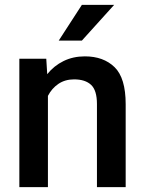

<svg xmlns="http://www.w3.org/2000/svg" viewBox="-20 -770 597 790"><path d="M284.7 -443.4Q247.6 -443.4 220.2 -424.8Q192.9 -406.2 177.2 -375.5V0H59.6V-528.3H170.4L174.3 -464.8Q202.1 -499.5 241.5 -518.8Q280.8 -538.1 329.1 -538.1Q405.8 -538.1 451.4 -493.7Q497.1 -449.2 497.1 -341.3V0H378.9V-341.8Q378.9 -398.4 354.7 -420.9Q330.6 -443.4 284.7 -443.4ZM221.7 -603 316.9 -750H449.7L316.9 -603Z"/></svg>

Font: Vazirmatn UI FD Medium
Style: Regular
Weight: 500
Designer: Saber Rastikerdar
Foundry: Saber Rastikerdar
Version: Version 33.003